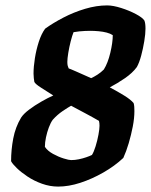

<svg xmlns="http://www.w3.org/2000/svg" viewBox="-20 -690 560 710"><path d="M195 0Q165 0 135.5 -10.5Q106 -21 82 -37Q58 -53 42 -68.5Q26 -84 21 -94Q21 -136 29 -178Q37 -220 58 -255Q67 -269 87.5 -284.5Q108 -300 132.5 -314Q157 -328 177 -337Q152 -353 131.5 -366Q111 -379 107 -387Q106 -393 105 -401Q104 -409 104 -418Q104 -443 109 -474.5Q114 -506 123.5 -535.5Q133 -565 147 -584Q176 -605 214.5 -625Q253 -645 295 -657.5Q337 -670 376 -670Q398 -670 428 -660.5Q458 -651 482.5 -638Q507 -625 514 -614Q516 -609 517 -601.5Q518 -594 518 -584Q518 -565 513.5 -537.5Q509 -510 502 -484Q495 -458 486 -442Q470 -420 441.5 -400.5Q413 -381 386 -367Q416 -351 439.5 -336.5Q463 -322 474 -309Q476 -303 476.5 -295Q477 -287 477 -279Q477 -253 471 -222Q465 -191 456 -160.5Q447 -130 436 -106Q404 -76 362 -52Q320 -28 277 -14Q234 0 195 0ZM243 -98Q257 -98 271.5 -101Q286 -104 299 -108.5Q312 -113 320 -117Q327 -128 333.5 -149Q340 -170 344 -191.5Q348 -213 348 -225Q348 -230 347.5 -234.5Q347 -239 346 -243Q322 -257 295.5 -271Q269 -285 243 -299Q232 -293 212 -279.5Q192 -266 175 -247Q167 -236 160.5 -218.5Q154 -201 150 -182Q146 -163 146 -147Q156 -132 176 -121Q196 -110 215.5 -104Q235 -98 243 -98ZM317 -401Q328 -406 340.5 -414Q353 -422 364 -433Q379 -457 388 -495Q397 -533 397 -560Q388 -566 374.5 -569.5Q361 -573 345 -574.5Q329 -576 313 -576Q304 -576 294 -575.5Q284 -575 273.5 -574Q263 -573 252 -571Q247 -559 241.5 -537.5Q236 -516 232.5 -494.5Q229 -473 229 -461Q229 -452 230.5 -446.5Q232 -441 234 -437Q238 -436 263 -425Q288 -414 317 -401Z"/></svg>

Font: Texturina Medium 12pt Black
Style: Italic
Weight: 900
Italic angle: -11°
Version: Version 1.002